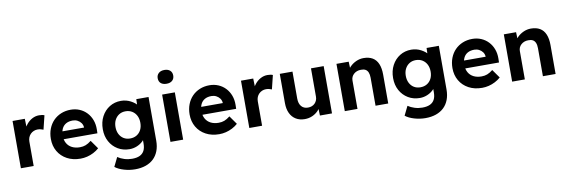

<svg xmlns="http://www.w3.org/2000/svg" viewBox="-65 -1339 6248 2115"><g transform="rotate(-10 3058.5 -281.0)"><path d="M71 0V-529H208L213 -359L189 -395Q202 -435 228.5 -468Q255 -501 291.5 -520.5Q328 -540 368 -540Q386 -540 401.5 -537.5Q417 -535 428 -530L390 -375Q379 -380 361.5 -384.5Q344 -389 326 -389Q303 -389 282.5 -380.5Q262 -372 246.5 -356.5Q231 -341 222.5 -320Q214 -299 214 -273V0Z M738 10Q652 10 587.5 -25Q523 -60 487.5 -121Q452 -182 452 -260Q452 -322 472 -373.5Q492 -425 528 -462Q564 -499 613.5 -519.5Q663 -540 722 -540Q776 -540 821.5 -520.5Q867 -501 900.5 -465.5Q934 -430 952 -382Q970 -334 969 -277L968 -233H543L520 -321H851L834 -303V-324Q832 -352 816.5 -373Q801 -394 777 -406.5Q753 -419 724 -419Q679 -419 648.5 -401.5Q618 -384 602.5 -351.5Q587 -319 587 -271Q587 -224 607 -188.5Q627 -153 664.5 -134Q702 -115 753 -115Q788 -115 817 -126Q846 -137 880 -164L947 -69Q919 -44 884 -26Q849 -8 812 1Q775 10 738 10Z M1310 230Q1248 230 1186.5 212Q1125 194 1087 164L1137 62Q1169 84 1210.5 97Q1252 110 1296 110Q1349 110 1382.5 94Q1416 78 1432.5 46.5Q1449 15 1449 -33V-125L1473 -119Q1467 -88 1439.5 -60.5Q1412 -33 1372 -16Q1332 1 1288 1Q1215 1 1157.5 -33.5Q1100 -68 1067 -128Q1034 -188 1034 -266Q1034 -346 1067 -408Q1100 -470 1156.5 -505Q1213 -540 1284 -540Q1314 -540 1341.5 -533Q1369 -526 1392.5 -513.5Q1416 -501 1435 -486Q1454 -471 1466 -453Q1478 -435 1481 -417L1451 -408L1455 -529H1592V-40Q1592 24 1572.5 74.5Q1553 125 1516.5 159.5Q1480 194 1428 212Q1376 230 1310 230ZM1314 -114Q1356 -114 1387.5 -133Q1419 -152 1436.5 -186Q1454 -220 1454 -265Q1454 -311 1436.5 -345Q1419 -379 1387.5 -398.5Q1356 -418 1314 -418Q1273 -418 1242 -398.5Q1211 -379 1193.5 -345Q1176 -311 1176 -266Q1176 -221 1193.5 -186.5Q1211 -152 1242 -133Q1273 -114 1314 -114Z M1744 0V-529H1886V0ZM1814 -638Q1773 -638 1750 -658Q1727 -678 1727 -715Q1727 -749 1750.5 -770.5Q1774 -792 1815 -792Q1855 -792 1878 -771.5Q1901 -751 1901 -715Q1901 -680 1878 -659Q1855 -638 1814 -638Z M2290 10Q2204 10 2139.5 -25Q2075 -60 2039.5 -121Q2004 -182 2004 -260Q2004 -322 2024 -373.5Q2044 -425 2080 -462Q2116 -499 2165.5 -519.5Q2215 -540 2274 -540Q2328 -540 2373.5 -520.5Q2419 -501 2452.5 -465.5Q2486 -430 2504 -382Q2522 -334 2521 -277L2520 -233H2095L2072 -321H2403L2386 -303V-324Q2384 -352 2368.5 -373Q2353 -394 2329 -406.5Q2305 -419 2276 -419Q2231 -419 2200.5 -401.5Q2170 -384 2154.5 -351.5Q2139 -319 2139 -271Q2139 -224 2159 -188.5Q2179 -153 2216.5 -134Q2254 -115 2305 -115Q2340 -115 2369 -126Q2398 -137 2432 -164L2499 -69Q2471 -44 2436 -26Q2401 -8 2364 1Q2327 10 2290 10Z M2626 0V-529H2763L2768 -359L2744 -395Q2757 -435 2783.5 -468Q2810 -501 2846.5 -520.5Q2883 -540 2923 -540Q2941 -540 2956.5 -537.5Q2972 -535 2983 -530L2945 -375Q2934 -380 2916.5 -384.5Q2899 -389 2881 -389Q2858 -389 2837.5 -380.5Q2817 -372 2801.5 -356.5Q2786 -341 2777.5 -320Q2769 -299 2769 -273V0Z M3246 10Q3189 10 3147 -15.5Q3105 -41 3082.5 -88.5Q3060 -136 3060 -202V-529H3202V-228Q3202 -172 3228.5 -140.5Q3255 -109 3302 -109Q3326 -109 3345.5 -116.5Q3365 -124 3379 -138Q3393 -152 3401 -171Q3409 -190 3409 -213V-529H3551V0H3416L3412 -109L3437 -121Q3426 -84 3397.5 -54Q3369 -24 3330 -7Q3291 10 3246 10Z M3694 0V-529H3831L3835 -421L3807 -409Q3817 -445 3846 -474.5Q3875 -504 3915 -522Q3955 -540 3998 -540Q4058 -540 4098.5 -516Q4139 -492 4159.5 -443.5Q4180 -395 4180 -323V0H4038V-313Q4038 -349 4028 -373Q4018 -397 3998 -408Q3978 -419 3947 -418Q3923 -418 3903 -410.5Q3883 -403 3867.5 -389Q3852 -375 3844 -357Q3836 -339 3836 -317V0H3765Q3743 0 3725 0Q3707 0 3694 0Z M4557 230Q4495 230 4433.5 212Q4372 194 4334 164L4384 62Q4416 84 4457.5 97Q4499 110 4543 110Q4596 110 4629.5 94Q4663 78 4679.5 46.5Q4696 15 4696 -33V-125L4720 -119Q4714 -88 4686.5 -60.5Q4659 -33 4619 -16Q4579 1 4535 1Q4462 1 4404.5 -33.5Q4347 -68 4314 -128Q4281 -188 4281 -266Q4281 -346 4314 -408Q4347 -470 4403.5 -505Q4460 -540 4531 -540Q4561 -540 4588.5 -533Q4616 -526 4639.5 -513.5Q4663 -501 4682 -486Q4701 -471 4713 -453Q4725 -435 4728 -417L4698 -408L4702 -529H4839V-40Q4839 24 4819.5 74.5Q4800 125 4763.5 159.5Q4727 194 4675 212Q4623 230 4557 230ZM4561 -114Q4603 -114 4634.5 -133Q4666 -152 4683.5 -186Q4701 -220 4701 -265Q4701 -311 4683.5 -345Q4666 -379 4634.5 -398.5Q4603 -418 4561 -418Q4520 -418 4489 -398.5Q4458 -379 4440.5 -345Q4423 -311 4423 -266Q4423 -221 4440.5 -186.5Q4458 -152 4489 -133Q4520 -114 4561 -114Z M5230 10Q5144 10 5079.5 -25Q5015 -60 4979.5 -121Q4944 -182 4944 -260Q4944 -322 4964 -373.5Q4984 -425 5020 -462Q5056 -499 5105.5 -519.5Q5155 -540 5214 -540Q5268 -540 5313.5 -520.5Q5359 -501 5392.5 -465.5Q5426 -430 5444 -382Q5462 -334 5461 -277L5460 -233H5035L5012 -321H5343L5326 -303V-324Q5324 -352 5308.5 -373Q5293 -394 5269 -406.5Q5245 -419 5216 -419Q5171 -419 5140.5 -401.5Q5110 -384 5094.5 -351.5Q5079 -319 5079 -271Q5079 -224 5099 -188.5Q5119 -153 5156.5 -134Q5194 -115 5245 -115Q5280 -115 5309 -126Q5338 -137 5372 -164L5439 -69Q5411 -44 5376 -26Q5341 -8 5304 1Q5267 10 5230 10Z M5566 0V-529H5703L5707 -421L5679 -409Q5689 -445 5718 -474.5Q5747 -504 5787 -522Q5827 -540 5870 -540Q5930 -540 5970.5 -516Q6011 -492 6031.5 -443.5Q6052 -395 6052 -323V0H5910V-313Q5910 -349 5900 -373Q5890 -397 5870 -408Q5850 -419 5819 -418Q5795 -418 5775 -410.5Q5755 -403 5739.5 -389Q5724 -375 5716 -357Q5708 -339 5708 -317V0H5637Q5615 0 5597 0Q5579 0 5566 0Z"/></g></svg>

Font: Readex Pro SemiBold
Style: Regular
Weight: 600
Designer: Bonnie Shaver-Troup, Thomas Jockin
Foundry: Lexend
Version: Version 1.204